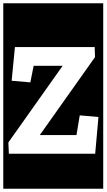

<svg xmlns="http://www.w3.org/2000/svg" viewBox="-30 -937 649 1170"><path d="M-10 213V-917H599V213ZM24 0H550L570 -224L456 -234L436 -114H214V-116L549 -589L547 -650H61L41 -445L155 -435L175 -536H351V-535L21 -69Z"/></svg>

Font: Zilla Slab Highlight
Style: Bold
Weight: 700
Designer: Typotheque Type Foundry
Foundry: Typotheque type foundry
Version: Version 1.1; 2017; ttfautohint (v1.6)